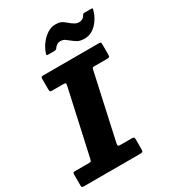

<svg xmlns="http://www.w3.org/2000/svg" viewBox="-260 -1116 1106 1237"><g transform="rotate(-30 293.5 -498.0)"><path d="M472.5 -821.5Q506 -821.5 534 -839.8Q562 -858 582.2 -888.5Q602.5 -919 612 -956Q614 -962 613 -964.5Q612 -967 605 -967H552.5Q545.5 -967 543 -964.2Q540.5 -961.5 537 -956Q529.5 -942.5 518.8 -936.8Q508 -931 493.5 -931Q478 -931 463.2 -939.2Q448.5 -947.5 434.5 -959.5Q420 -972.5 402.8 -984Q385.5 -995.5 352 -995.5Q320 -995.5 290.8 -976Q261.5 -956.5 239.5 -926.8Q217.5 -897 207.5 -865Q205 -857.5 205.5 -853.8Q206 -850 214.5 -850H264.5Q273.5 -850 280 -857Q286.5 -868.5 298.5 -877.2Q310.5 -886 327.5 -886Q345.5 -886 357.8 -878Q370 -870 385 -857.5Q400 -845 419.5 -833.2Q439 -821.5 472.5 -821.5ZM-25.5 -16.5Q-25.5 -5 -21.5 -2.5Q-17.5 0 -5.5 0H409Q424 0 428 -4.2Q432 -8.5 432 -24V-92.5Q432 -107 428.2 -110.2Q424.5 -113.5 410 -113.5H334Q315.5 -113.5 312 -117Q308.5 -120.5 311.5 -135.5L418 -620Q420.5 -630.5 422.5 -633.5Q424.5 -636.5 438 -636.5H530.5Q543.5 -636.5 547.5 -639.8Q551.5 -643 551.5 -656.5V-730.5Q551.5 -742.5 549 -746.2Q546.5 -750 535 -750H121.5Q110.5 -750 107.5 -746.5Q104.5 -743 104.5 -732V-658Q104.5 -644.5 107.2 -640.5Q110 -636.5 123 -636.5H203Q219 -636.5 222 -632.8Q225 -629 222 -616L115 -132.5Q112 -120.5 109.2 -117Q106.5 -113.5 91.5 -113.5H-6.5Q-17.5 -113.5 -21.5 -111.2Q-25.5 -109 -25.5 -98.5Z"/></g></svg>

Font: Besley ExtraBold
Style: Italic
Weight: 800
Italic angle: -13°
Designer: Owen Earl
Foundry: indestructible type*
Version: Version 2.001